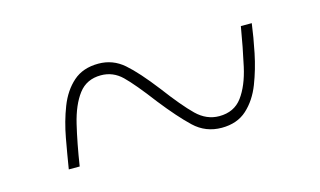

<svg xmlns="http://www.w3.org/2000/svg" viewBox="-37 -518 539 323"><g transform="rotate(-15 232.5 -356.5)"><path d="M52 -277Q56 -302 61 -329.5Q66 -357 75.5 -381.5Q85 -406 102 -421Q119 -436 146 -436Q171 -436 190 -419.5Q209 -403 236 -368Q263 -332 280.5 -315Q298 -298 320 -298Q346 -298 360 -317Q374 -336 381 -367.5Q388 -399 394 -435H413Q410 -412 404.5 -385Q399 -358 389.5 -333.5Q380 -309 363 -293.5Q346 -278 319 -278Q291 -278 271 -297Q251 -316 225 -349Q197 -386 181.5 -401Q166 -416 145 -416Q120 -416 106 -397.5Q92 -379 84.5 -347.5Q77 -316 71 -277Z"/></g></svg>

Font: Noto Serif Display Condensed
Style: Bold
Weight: 700
Width: 3
Designer: Monotype Design Team
Foundry: Monotype Imaging Inc.
Version: Version 2.009